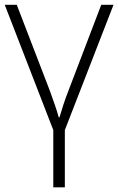

<svg xmlns="http://www.w3.org/2000/svg" viewBox="-20 -551 499 811"><path d="M253.9 240.2H205.1V-1.5L0 -530.8H50.8L189.9 -169.4Q201.7 -137.2 211.9 -107.4Q222.2 -77.6 228 -55.7H231.4Q237.8 -77.6 247.3 -107.2Q256.8 -136.7 269.5 -168.9L407.7 -530.8H459.5L253.9 -1.5Z"/></svg>

Font: Open Sans Light
Style: Regular
Weight: 300
Designer: Monotype Design Team
Foundry: Monotype Imaging Inc.
Version: Version 3.000; ttfautohint (v1.8.4)